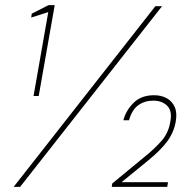

<svg xmlns="http://www.w3.org/2000/svg" viewBox="-20 -724 754 744"><path d="M110 -352 167 -677 101 -656 103 -671 168 -704H192L130 -352ZM33 0 582 -700H608L58 0ZM413 0 415 -13 541 -117Q576 -145 604.5 -176.5Q633 -208 640 -253Q648 -294 628 -314Q608 -334 574 -334Q540 -334 515.5 -316Q491 -298 480 -258H458Q468 -296 497.5 -325.5Q527 -355 577 -355Q605 -355 626 -343.5Q647 -332 657 -309.5Q667 -287 661 -253Q654 -212 629 -177.5Q604 -143 554 -102L451 -18H631L628 0Z"/></svg>

Font: DM Sans 16pt Thin
Style: Italic
Weight: 250
Italic angle: -10°
Version: Version 4.004;gftools[0.9.30]